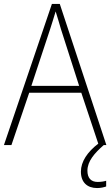

<svg xmlns="http://www.w3.org/2000/svg" viewBox="-20 -735 559 973"><path d="M423 130C423 82 459 41 506 0H519L283 -715H243L0 0H38L128 -265H392L478 -7C423 35 390 84 390 135C390 189 422 218 472 218C491 218 507 214 518 210V181C509 184 493 187 475 187C441 187 423 167 423 130ZM289 -587 381 -300H139L234 -587C243 -616 253 -646 262 -677C272 -644 282 -613 289 -587Z"/></svg>

Font: Noto Sans Bengali SemiCondensed ExtraLight
Style: Regular
Weight: 200
Width: 4
Designer: Joana Ranito - Universal Thirst; Jelle Bosma - Monotype Design Team
Foundry: Universal Thirst ehf.
Version: Version 3.000